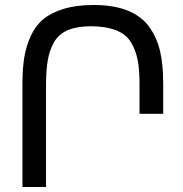

<svg xmlns="http://www.w3.org/2000/svg" viewBox="-20 -749 733 768"><path d="M632.8 -415V-293.9H538.1V-414.1Q538.1 -470.7 530.8 -508.3Q522.9 -548.3 504.4 -579.1Q484.4 -612.3 445.3 -627.4Q404.3 -643.6 345.2 -644Q288.6 -644 251.5 -628.4Q214.8 -612.8 196.3 -580.6Q178.2 -548.3 171.4 -509.8Q164.6 -471.7 164.1 -414.1V-1H69.8V-415Q69.8 -474.6 77.1 -519Q85 -565.9 103 -605Q122.1 -646.5 152.8 -671.9Q184.6 -698.2 234.4 -713.4Q285.6 -729 353 -729Q436 -729 491.2 -706.5Q546.9 -683.6 577.6 -640.6Q607.9 -598.1 620.6 -543Q632.8 -489.7 632.8 -415Z"/></svg>

Font: Miedinger*
Style: Book
Weight: 400
Version: Version 001.000